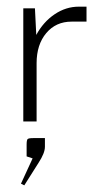

<svg xmlns="http://www.w3.org/2000/svg" viewBox="-20 -365 300 577"><path d="M53 192 43 187 78 111 60 105V70Q60 56 63 53Q66 50 80 50H115V76Q115 95 96 124ZM50 0V-340H85L89 -260Q110 -299 144 -322Q178 -345 217 -345H240V-300H195Q148 -300 119 -265.5Q90 -231 90 -175V0Z"/></svg>

Font: Glametrix
Style: Light
Weight: 300
Designer: gluk
Foundry: gluk
Version: Version 0.40